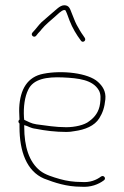

<svg xmlns="http://www.w3.org/2000/svg" viewBox="-20 -718 470 729"><path d="M117 -582 125 -592C131 -598 135.7 -603.3 139 -608C149.9 -621.7 175 -643 189 -655C193.5 -658.8 214 -680 224 -680C226.7 -680 228.3 -679.3 229 -678C234.8 -666.4 238.7 -653.8 244 -640C254.8 -611.9 270.3 -586.2 287 -564C293.7 -553.3 308.6 -563.4 302 -574L296 -583C287.5 -594.3 278.3 -610.7 271 -624C263.9 -637.1 257.7 -656.2 252 -669C246.1 -683.8 242.9 -698 224 -698C216 -698 207 -693.7 197 -685C177.9 -669.1 156.1 -649.3 137 -633C126.6 -622.6 122.4 -615.7 112 -604L103 -594C95 -584.7 109 -572.7 117 -582ZM72 -263C72 -265.7 71.7 -268.7 71 -272C68.5 -311.8 74 -351 87 -377C106.2 -418.5 157.6 -426.8 219 -424C279.6 -421.2 331.8 -414.9 355 -375.5C363.5 -361.1 362.3 -343.5 360 -325C356 -293.4 339.7 -272.8 319 -258C300.8 -242.8 263.3 -235 231.5 -235C189.9 -235 154.9 -241.4 118 -246C97.3 -249.2 88.6 -255.9 72 -263ZM54 -249V-236C54 -142.9 81.2 -68.2 147 -40C187.5 -24.4 233 -9 288 -9C324.3 -6.2 353.9 -18 374 -33C384.7 -39.7 374.6 -54.6 364 -48C345.7 -34.3 321.7 -24.3 289 -27C259.8 -27 232.2 -31.1 208 -38C181.1 -45.7 151.4 -54.5 132 -70C90.3 -103.4 72 -161.4 72 -236V-243C88.6 -238.9 93.9 -231.6 116 -229C151.5 -221.9 190.5 -217 232.5 -217C242.2 -217 252 -218 262 -220C302.9 -225.4 338.9 -240 357 -269C369.8 -289.5 376.9 -310.2 380 -341C383.1 -371.9 368.7 -391.7 352 -407C314.6 -441.3 214.7 -451.9 145 -438C84.1 -426.6 56.3 -378.6 53 -309C52.2 -291.8 54 -277.5 54 -264C48.7 -260.5 48.4 -253.5 54 -249Z"/></svg>

Font: HoneyBee
Style: BLn
Weight: 100
Foundry: Cannot Into Space Fonts
Version: Version 0.89